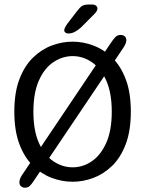

<svg xmlns="http://www.w3.org/2000/svg" viewBox="-20 -814 659 871"><path d="M528 -655.5Q538 -655.5 545.5 -649.5Q553 -643.5 553 -631.5Q553 -625 550.2 -617.2Q547.5 -609.5 541 -599.5L135.5 3Q123.5 21.5 115 29.5Q106.5 37.5 92.5 37.5Q83 37.5 75.5 31.2Q68 25 68 13Q68 6 70.8 -2.2Q73.5 -10.5 80 -20L484 -621Q496.5 -639.5 505.2 -647.5Q514 -655.5 528 -655.5ZM309.5 10.5Q261.5 10.5 214.8 -7Q168 -24.5 129.5 -62Q91 -99.5 68 -160.2Q45 -221 45 -307.5Q45 -394 68 -454.5Q91 -515 129.5 -552.5Q168 -590 214.8 -607.5Q261.5 -625 309.5 -625Q357 -625 403.8 -607.5Q450.5 -590 489 -552.5Q527.5 -515 550.5 -454.5Q573.5 -394 573.5 -307.5Q573.5 -221 550.5 -160.2Q527.5 -99.5 489 -62Q450.5 -24.5 403.8 -7Q357 10.5 309.5 10.5ZM309.5 -55Q356 -55 396.2 -82.2Q436.5 -109.5 461.8 -165.5Q487 -221.5 487 -307.5Q487 -393 461.8 -449Q436.5 -505 396.2 -532.2Q356 -559.5 309.5 -559.5Q263.5 -559.5 222.5 -532.2Q181.5 -505 156.5 -449Q131.5 -393 131.5 -307.5Q131.5 -221.5 156.5 -165.5Q181.5 -109.5 222.5 -82.2Q263.5 -55 309.5 -55ZM289.5 -662Q283 -662 277.2 -665.8Q271.5 -669.5 271.5 -677Q271.5 -687.5 287.5 -709L329.5 -763.5Q342.5 -781 352.8 -787.2Q363 -793.5 383 -793.5H397.5Q408.5 -793.5 415.2 -788.5Q422 -783.5 422 -775.5Q422 -764 408.5 -751L348 -690Q332.5 -676 318.5 -669Q304.5 -662 289.5 -662Z"/></svg>

Font: Sono ExtraLight Monospace
Style: Regular
Weight: 400
Version: Version 2.112